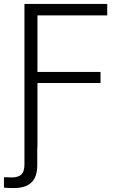

<svg xmlns="http://www.w3.org/2000/svg" viewBox="-27 -748 631 974"><path d="M97 -728V86C97 133 78 152 32 152C22 152 7 151 -7 151V204C8 206 28 206 43 206C123 206 162 169 162 90V0H163V-327H483V-383H163V-670H517V-728Z"/></svg>

Font: Wafeq Light
Style: Regular
Weight: 300
Designer: Rasmus Andersson & Azza Alameddine
Foundry: Google & TypeTogether
Version: Version 3.000;January 28, 2025;FontCreator 15.0.0.3014 64-bi